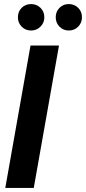

<svg xmlns="http://www.w3.org/2000/svg" viewBox="-20 -924 423 944"><path d="M6 0 130 -700H270L146 0ZM133 -774Q105 -774 86.5 -793Q68 -812 68 -839Q68 -867 86.5 -885.5Q105 -904 133 -904Q160 -904 179 -885.5Q198 -867 198 -839Q198 -812 179 -793Q160 -774 133 -774ZM318 -774Q291 -774 272.5 -793Q254 -812 254 -839Q254 -867 272.5 -885.5Q291 -904 318 -904Q346 -904 364.5 -885.5Q383 -867 383 -839Q383 -812 364.5 -793Q346 -774 318 -774Z"/></svg>

Font: DM Sans 36pt ExtraBold
Style: Italic
Weight: 800
Italic angle: -10°
Designer: Colophon Foundry, Jonny Pinhorn
Foundry: Colophon Foundry
Version: Version 4.004;gftools[0.9.30]